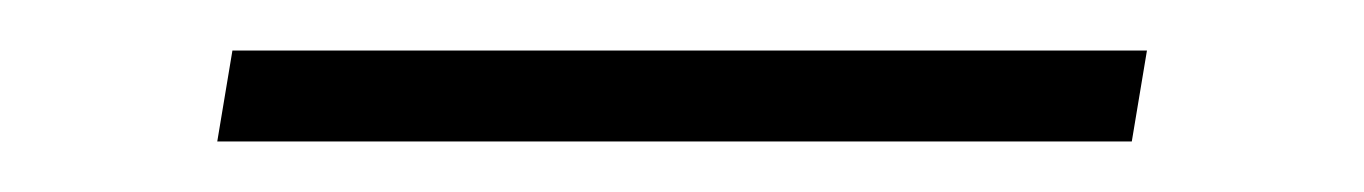

<svg xmlns="http://www.w3.org/2000/svg" viewBox="-20 -378 540 76"><path d="M66 -322 72 -358H434L428 -322Z"/></svg>

Font: Iosevka Curly XLtObl
Style: Regular
Weight: 200
Italic angle: -9°
Monospace: yes
Designer: Belleve Invis
Foundry: Belleve Invis
Version: Version 11.1.0; ttfautohint (v1.8.3)